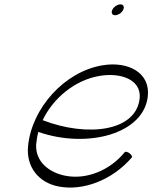

<svg xmlns="http://www.w3.org/2000/svg" viewBox="-20 -845 700 882"><path d="M546 -800C549 -807 550 -813 547 -818C545 -822 540 -825 533 -825C526 -825 519 -822 512 -818C505 -813 499 -807 496 -800C493 -793 492 -787 495 -782C497 -778 502 -775 509 -775C516 -775 523 -778 530 -782C537 -787 543 -793 546 -800ZM585 -121C589 -125 585 -133 576 -140C568 -147 557 -150 553 -146C484 -61 377 -20 284 -37C206 -51 142 -102 146 -181C148 -200 151 -220 156 -239C380 -161 641 -229 659 -403C671 -510 570 -565 451 -545C275 -516 126 -347 109 -175C99 -78 158 -5 251 12C363 33 496 -18 585 -121ZM436 -496C532 -513 627 -481 622 -397C609 -240 380 -214 176 -293C224 -394 324 -477 436 -496Z"/></svg>

Font: Nupuram Thin Italic
Style: Regular
Weight: 100
Designer: Santhosh Thottingal (santhosh.thottingal@gmail.com)
Foundry: SMC
Version: Version 1.000